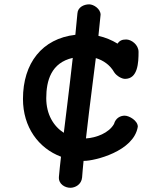

<svg xmlns="http://www.w3.org/2000/svg" viewBox="-20 -746 775 902"><path d="M266.6 -9.8C262.2 26.4 259.3 58.1 256.8 84.5C253.9 119.1 285.6 136.2 310.5 136.2C333 136.2 362.8 121.1 365.7 87.4C367.7 63 369.6 37.1 372.6 9.8H376C423.3 9.8 608.9 -34.2 627.4 -150.9C627.4 -179.2 586.9 -202.6 565.9 -202.6C545.9 -202.6 523.4 -191.9 515.6 -163.6C491.7 -121.1 432.1 -98.6 383.8 -95.7C393.1 -178.2 403.8 -265.1 414.1 -345.7L430.2 -473.1C466.3 -462.4 497.6 -439.9 516.6 -406.2C528.3 -388.7 552.2 -375.5 567.4 -375.5C627.9 -375.5 630.9 -452.1 630.9 -502C630.9 -536.1 597.2 -560.5 572.8 -560.5C554.2 -560.5 542 -555.7 532.2 -541C505.4 -557.6 474.6 -570.3 442.4 -577.6L452.6 -677.2C452.1 -704.6 419.9 -725.6 398.9 -725.6C374 -725.6 345.7 -711.9 343.8 -683.6C341.8 -660.6 338.4 -625 334 -582.5C177.7 -564.5 87.9 -449.2 87.9 -281.2C87.9 -148.9 160.6 -49.8 266.6 -9.8ZM279.8 -122.1C231.4 -152.8 197.3 -209 197.3 -284.7C197.3 -366.7 220.2 -451.2 321.8 -474.1C313.5 -398.9 303.7 -317.9 295.4 -249.5Z"/></svg>

Font: Autour One
Style: Regular
Weight: 400
Designer: Eben Sorkin
Foundry: Eben Sorkin
Version: Version 1.002